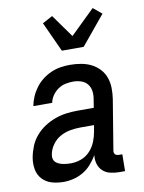

<svg xmlns="http://www.w3.org/2000/svg" viewBox="-87 -833 674 901"><g transform="rotate(-10 250.0 -382.0)"><path d="M143 8Q114 8 87.5 0.5Q61 -7 42.5 -26.5Q24 -46 19 -73.5Q14 -101 19 -130Q24 -157 34.5 -183Q45 -209 64 -231Q83 -253 107 -268.5Q131 -284 157.5 -293.5Q184 -303 210.5 -306.5Q237 -310 264 -310H342L348 -348Q352 -368 349.5 -387.5Q347 -407 335.5 -421.5Q324 -436 305.5 -442Q287 -448 267 -448Q249 -448 230.5 -444Q212 -440 196 -429Q180 -418 168.5 -401.5Q157 -385 154 -367H64Q68 -389 77.5 -411Q87 -433 101.5 -452.5Q116 -472 135.5 -487Q155 -502 177 -511.5Q199 -521 221.5 -524.5Q244 -528 267 -528Q293 -528 319 -523.5Q345 -519 367 -508Q389 -497 406 -479Q423 -461 431.5 -437.5Q440 -414 440.5 -387.5Q441 -361 437 -335L398 -98Q397 -93 397.5 -88Q398 -83 401.5 -79Q405 -75 410 -73.5Q415 -72 420 -72H436L435 8H406Q385 8 364.5 3Q344 -2 329.5 -15.5Q315 -29 309 -49Q303 -69 306 -91Q293 -69 276 -49.5Q259 -30 237 -17Q215 -4 191 2Q167 8 143 8ZM191 -72Q216 -72 240.5 -81Q265 -90 283 -109.5Q301 -129 310.5 -153Q320 -177 324 -201L329 -230H264Q240 -230 215 -225.5Q190 -221 167.5 -208.5Q145 -196 129.5 -174Q114 -152 110 -128Q108 -118 110 -108.5Q112 -99 118.5 -92.5Q125 -86 134 -82Q143 -78 152 -76Q161 -74 171 -73Q181 -72 191 -72ZM241 -600 176 -742 224 -768 302 -659 418 -772 459 -738 345 -600Z"/></g></svg>

Font: Iosevka SS18 Medium
Style: Italic
Weight: 500
Italic angle: -9°
Monospace: yes
Designer: Belleve Invis
Foundry: Belleve Invis
Version: Version 25.1.1; ttfautohint (v1.8.4)